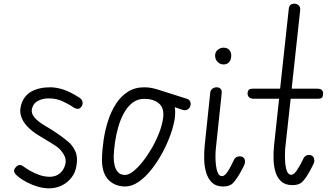

<svg xmlns="http://www.w3.org/2000/svg" viewBox="-20 -1017 1798 1047"><path d="M248 10Q216 10 184.8 0.5Q153.5 -9 128 -22.5Q102.5 -36 87.5 -47Q68 -61.5 60.2 -73.5Q52.5 -85.5 61.5 -99.5Q69 -110 76.2 -114.2Q83.5 -118.5 91.8 -117Q100 -115.5 109.5 -108Q121.5 -99 143.8 -86Q166 -73 194.2 -63Q222.5 -53 252 -53Q283 -53 305.8 -71.2Q328.5 -89.5 336.5 -122Q342.5 -150 328 -174Q313.5 -198 297 -211.5Q283.5 -222 263 -234.8Q242.5 -247.5 222.8 -259.2Q203 -271 191 -278.5Q156 -299.5 130.8 -325.5Q105.5 -351.5 95.5 -381.5Q85.5 -411.5 95 -444Q109.5 -494.5 151 -517.8Q192.5 -541 254.5 -541Q285.5 -541 322.8 -529.5Q360 -518 411.5 -485.5Q427.5 -475.5 430 -461.5Q432.5 -447.5 424 -435.5Q414.5 -422.5 403 -423.5Q391.5 -424.5 383 -430Q353 -450.5 319.5 -465.5Q286 -480.5 244.5 -480.5Q214 -480.5 188.5 -467.8Q163 -455 155.5 -428.5Q147.5 -402 166.8 -378Q186 -354 231.5 -327.5Q261.5 -310.5 292.5 -289.2Q323.5 -268 352.5 -243.5Q374.5 -226 390 -193.5Q405.5 -161 397 -114Q391.5 -76.5 369.8 -48.5Q348 -20.5 316.2 -5.2Q284.5 10 248 10Z M662.5 0Q639.5 0 617 -7.5Q594.5 -15 576 -31.8Q557.5 -48.5 546.8 -76.8Q536 -105 536 -147Q537 -198.5 545 -253.5Q553 -308.5 569.8 -359.8Q586.5 -411 613.2 -452Q640 -493 678 -517Q716 -541 766.5 -541Q793.5 -541 816.5 -535.2Q839.5 -529.5 860 -522.5L1000 -478Q1008.5 -475.5 1013.2 -469.5Q1018 -463.5 1019.5 -456Q1021 -446.5 1017.2 -436.8Q1013.5 -427 1005.5 -421.5Q1000 -417.5 992.2 -416.2Q984.5 -415 975.5 -418L933 -432.5Q935 -423 935.2 -408.2Q935.5 -393.5 934.5 -383Q930 -341.5 912.5 -290.5Q895 -239.5 868 -188.5Q841 -137.5 807.5 -94.8Q774 -52 736.8 -26Q699.5 0 662.5 0ZM600 -162.5Q599.5 -140 604.5 -117Q609.5 -94 623.2 -78.5Q637 -63 662.5 -63Q681.5 -63 706.8 -82.8Q732 -102.5 758.5 -136Q785 -169.5 808.8 -210.8Q832.5 -252 849 -295.5Q865.5 -339 870 -378Q875.5 -429.5 845.8 -453.8Q816 -478 766.5 -478Q730 -478 702.8 -457Q675.5 -436 656.2 -401.2Q637 -366.5 625 -324.5Q613 -282.5 607 -240.2Q601 -198 600 -162.5Z M1126.5 -512Q1128 -526 1138.5 -533.5Q1149 -541 1161.5 -541Q1174.5 -541 1182.5 -533Q1190.5 -525 1189 -509L1157 -206.5Q1155.5 -194 1155 -169.5Q1154.5 -145 1157.2 -119Q1160 -93 1167.8 -74.8Q1175.5 -56.5 1190.5 -56.5Q1198.5 -56.5 1206.5 -63.5Q1214.5 -70.5 1223 -83.5Q1231.5 -96.5 1240 -113.5L1258 -149.5Q1260.5 -154 1268 -159.2Q1275.5 -164.5 1287 -164.5Q1298.5 -164.5 1307 -158.2Q1315.5 -152 1316 -137.5Q1317 -129 1312.2 -117.8Q1307.5 -106.5 1289.5 -74Q1267 -35.5 1249.8 -17.8Q1232.5 0 1197 0Q1159 0 1137 -20.5Q1115 -41 1104.8 -74.2Q1094.5 -107.5 1093.5 -147.5Q1092.5 -187.5 1096.5 -226.5ZM1199 -665.5Q1180.5 -665.5 1166.8 -679.2Q1153 -693 1153 -714Q1153 -733 1166.8 -745Q1180.5 -757 1199 -757Q1219 -757 1230 -745Q1241 -733 1241 -714Q1241 -692.5 1230 -679Q1219 -665.5 1199 -665.5Z M1555 -971Q1557 -985 1565 -991Q1573 -997 1584 -997Q1598.5 -997 1608.5 -988.2Q1618.5 -979.5 1617 -962L1570.5 -533.5H1707.5Q1728 -533.5 1735 -526.2Q1742 -519 1742 -507.5Q1742 -493.5 1737 -486Q1732 -478.5 1713 -478.5H1565L1535 -205Q1534 -192.5 1533.8 -169.2Q1533.5 -146 1536 -121.8Q1538.5 -97.5 1546 -80.8Q1553.5 -64 1568.5 -64Q1577 -64 1584.8 -71.2Q1592.5 -78.5 1601 -91.5Q1609.5 -104.5 1619 -121.5L1637.5 -158Q1639 -161 1646.2 -166.5Q1653.5 -172 1665 -172Q1676 -172 1684.5 -165.5Q1693 -159 1693.5 -144.5Q1695.5 -136.5 1691 -126Q1686.5 -115.5 1667.5 -80.5Q1646 -42.5 1628.2 -25Q1610.5 -7.5 1575 -7.5Q1537 -7.5 1515 -26.5Q1493 -45.5 1483 -77Q1473 -108.5 1471.8 -147Q1470.5 -185.5 1474.5 -224L1502 -478.5H1367Q1346 -478.5 1338 -486.8Q1330 -495 1330 -507.5Q1330 -519.5 1335.8 -526.5Q1341.5 -533.5 1361.5 -533.5H1507.5Z"/></svg>

Font: Edu NSW ACT Hand Pre
Style: Regular
Weight: 400
Designer: Tina and Corey Anderson, Eben Sorkin, Mirko Velimirovic
Foundry: Sorkin Type Co.
Version: Version 2.000